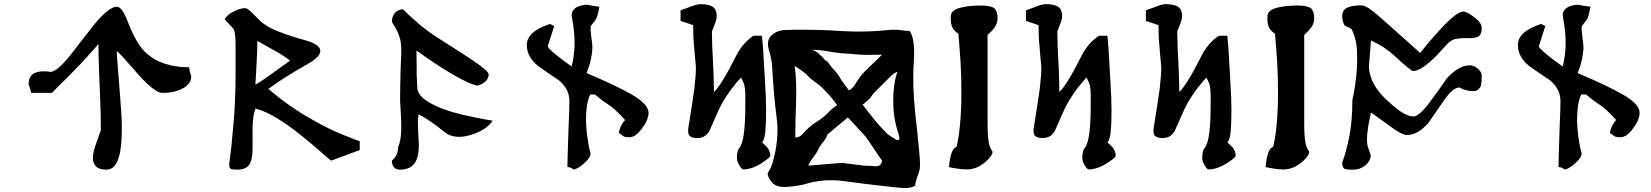

<svg xmlns="http://www.w3.org/2000/svg" viewBox="-20 -945 8066 938"><path d="M914.1 -571.3Q914.1 -535.2 874 -513.7Q832 -491.2 773.4 -491.2Q730.5 -491.2 632.8 -607.4Q569.3 -680.7 550.8 -695.3Q550.8 -693.4 550.8 -689.5Q550.8 -685.5 550.8 -679.7Q550.8 -671.9 566.4 -478.5Q575.2 -377.9 575.2 -321.3Q575.2 -223.6 560.5 -176.8Q543 -116.2 500 -116.2Q464.8 -116.2 449.2 -131.8Q433.6 -147.5 433.6 -172.9Q433.6 -195.3 446.3 -234.4Q460.9 -277.3 472.7 -309.6Q472.7 -384.8 469.7 -452.1Q466.8 -519.5 463.9 -598.6Q460.9 -676.8 460.9 -729.5Q448.2 -714.8 428.7 -693.4Q410.2 -672.9 386.7 -646.5Q335 -590.8 233.4 -491.2Q199.2 -491.2 131.8 -491.2Q128.9 -507.8 125 -518.6Q120.1 -526.4 120.1 -536.1Q120.1 -570.3 144.5 -585.9Q164.1 -596.7 195.3 -596.7Q206.1 -596.7 214.8 -595.7Q218.8 -594.7 226.6 -593.8Q257.8 -593.8 324.2 -675.8Q353.5 -713.9 382.8 -752Q413.1 -790 443.4 -829.1Q512.7 -912.1 550.8 -912.1Q577.1 -912.1 605.5 -835.9Q643.6 -737.3 687.5 -692.4Q765.6 -616.2 904.3 -616.2Q906.2 -592.8 910.2 -585Q914.1 -577.1 914.1 -570.3Q914.1 -571.3 914.1 -571.3Z M1737.3 -211.9Q1702.1 -199.2 1597.7 -160.2Q1595.7 -160.2 1528.3 -219.7Q1439.5 -295.9 1381.8 -335.9Q1285.2 -402.3 1227.5 -414.1Q1218.8 -387.7 1216.8 -364.3Q1213.9 -337.9 1213.9 -306.6Q1213.9 -298.8 1213.9 -288.1Q1213.9 -277.3 1213.9 -262.7Q1213.9 -249 1213.9 -238.3Q1213.9 -227.5 1213.9 -222.7Q1213.9 -168.9 1201.2 -145.5Q1184.6 -116.2 1139.6 -116.2Q1115.2 -116.2 1107.4 -120.1Q1099.6 -124 1099.6 -141.6Q1111.3 -225.6 1120.1 -334Q1130.9 -449.2 1130.9 -585.9Q1130.9 -605.5 1130.9 -624Q1130.9 -642.6 1130.9 -660.2Q1130.9 -676.8 1130.9 -692.4Q1130.9 -708 1130.9 -722.7Q1130.9 -785.2 1121.1 -803.7Q1094.7 -832 1077.1 -851.6Q1095.7 -877.9 1125 -890.6Q1154.3 -905.3 1178.7 -905.3Q1191.4 -905.3 1234.4 -859.4Q1262.7 -828.1 1300.8 -808.6Q1358.4 -779.3 1475.6 -747.1Q1544.9 -726.6 1544.9 -696.3Q1544.9 -668 1487.3 -634.8Q1372.1 -570.3 1291 -510.7Q1398.4 -418.9 1509.8 -358.4Q1585.9 -313.5 1667 -282.2Q1705.1 -266.6 1737.3 -254.9Q1737.3 -240.2 1737.3 -211.9ZM1396.5 -648.4Q1384.8 -660.2 1341.8 -686.5Q1297.9 -711.9 1237.3 -745.1Q1237.3 -690.4 1233.4 -633.8Q1232.4 -604.5 1230.5 -579.1Q1228.5 -552.7 1227.5 -531.2Q1255.9 -546.9 1281.2 -566.4Q1310.5 -585.9 1338.9 -607.4Q1367.2 -627.9 1396.5 -648.4Z M2386.7 -355.5Q2361.3 -316.4 2300.8 -293Q2255.9 -276.4 2225.6 -276.4Q2178.7 -276.4 2150.4 -300.8Q2088.9 -352.5 2025.4 -386.7Q2021.5 -371.1 2021.5 -346.7Q2021.5 -331.1 2023.4 -289.1Q2026.4 -245.1 2026.4 -241.2Q2026.4 -182.6 2009.8 -154.3Q1988.3 -116.2 1933.6 -116.2Q1913.1 -116.2 1904.3 -128.9Q1894.5 -139.6 1894.5 -160.2Q1903.3 -168 1909.2 -174.8Q1924.8 -195.3 1924.8 -226.6Q1932.6 -243.2 1936.5 -267.6Q1940.4 -293 1940.4 -317.4Q1940.4 -342.8 1939.5 -366.2Q1934.6 -450.2 1934.6 -457Q1934.6 -515.6 1937.5 -618.2Q1938.5 -640.6 1939.5 -659.2Q1940.4 -676.8 1940.4 -691.4Q1940.4 -741.2 1932.6 -761.7Q1923.8 -789.1 1913.1 -807.6Q1908.2 -815.4 1903.3 -823.2Q1898.4 -831.1 1894.5 -837.9Q1894.5 -865.2 1910.2 -882.8Q1926.8 -899.4 1949.2 -899.4Q1978.5 -870.1 1999 -852.5Q2062.5 -793.9 2128.9 -753.9Q2271.5 -663.1 2288.1 -651.4Q2367.2 -597.7 2367.2 -582Q2367.2 -557.6 2342.8 -540Q2322.3 -527.3 2311.5 -527.3Q2303.7 -527.3 2281.2 -536.1Q2250 -547.9 2187.5 -584Q2110.4 -628.9 2014.6 -698.2Q2014.6 -656.2 2015.6 -627Q2015.6 -597.7 2015.6 -581.1Q2016.6 -545.9 2018.6 -517.6Q2018.6 -467.8 2113.3 -425.8Q2181.6 -394.5 2289.1 -374Q2335.9 -363.3 2386.7 -355.5Q2386.7 -355.5 2386.7 -355.5Z M3148.4 -394.5Q3148.4 -359.4 3116.2 -317.4Q3085 -274.4 3054.7 -274.4Q3029.3 -274.4 3021.5 -282.2Q3013.7 -290 3002.9 -295.9Q3010.7 -335.9 3034.2 -358.4Q2983.4 -415 2947.3 -437.5Q2925.8 -450.2 2886.7 -483.4Q2878.9 -483.4 2863.3 -483.4Q2852.5 -460.9 2847.7 -429.7Q2842.8 -397.5 2842.8 -365.2Q2842.8 -313.5 2853.5 -249Q2855.5 -230.5 2865.2 -195.3Q2865.2 -174.8 2833 -146.5Q2799.8 -117.2 2781.2 -117.2Q2776.4 -121.1 2773.4 -123Q2762.7 -128.9 2752 -128.9Q2752 -157.2 2753.9 -207Q2755.9 -256.8 2757.8 -327.1Q2761.7 -411.1 2761.7 -452.1Q2761.7 -511.7 2708 -554.7Q2682.6 -571.3 2658.2 -587.9Q2632.8 -605.5 2608.4 -623Q2553.7 -667 2553.7 -725.6Q2553.7 -767.6 2600.6 -797.9Q2623 -812.5 2667 -828.1Q2673.8 -824.2 2687.5 -817.4Q2679.7 -793 2656.2 -719.7Q2656.2 -703.1 2772.5 -620.1Q2779.3 -643.6 2783.2 -675.8Q2787.1 -710.9 2787.1 -733.4Q2787.1 -780.3 2779.3 -829.1Q2776.4 -846.7 2772.5 -870.1Q2772.5 -894.5 2795.9 -909.2Q2820.3 -921.9 2850.6 -921.9Q2862.3 -918.9 2868.2 -918Q2897.5 -913.1 2908.2 -912.1Q2899.4 -862.3 2890.6 -849.6Q2874 -828.1 2866.2 -817.4Q2865.2 -813.5 2865.2 -801.8Q2865.2 -793.9 2869.1 -761.7Q2874 -726.6 2874 -715.8Q2874 -690.4 2867.2 -657.2Q2861.3 -627 2845.7 -587.9Q2994.1 -525.4 3071.3 -480.5Q3148.4 -434.6 3148.4 -394.5Q3148.4 -394.5 3148.4 -394.5Z M3743.2 -183.6Q3743.2 -175.8 3703.1 -149.4Q3653.3 -117.2 3610.4 -117.2Q3604.5 -117.2 3592.8 -135.7Q3580.1 -155.3 3580.1 -173.8Q3580.1 -210 3592.8 -223.6Q3621.1 -257.8 3621.1 -429.7Q3621.1 -435.5 3621.1 -442.4Q3621.1 -448.2 3621.1 -454.1Q3621.1 -460.9 3621.1 -467.8Q3621.1 -473.6 3621.1 -480.5Q3621.1 -503.9 3617.2 -525.4Q3613.3 -543 3600.6 -566.4Q3531.2 -491.2 3492.2 -410.2Q3480.5 -382.8 3468.8 -357.4Q3457 -332 3446.3 -306.6Q3426.8 -270.5 3386.7 -270.5Q3361.3 -270.5 3351.6 -279.3Q3341.8 -286.1 3341.8 -304.7Q3341.8 -306.6 3341.8 -308.6Q3341.8 -311.5 3341.8 -313.5Q3343.8 -324.2 3344.7 -332Q3353.5 -386.7 3360.4 -431.6Q3367.2 -476.6 3372.1 -510.7Q3379.9 -580.1 3379.9 -615.2Q3379.9 -614.3 3371.1 -715.8Q3366.2 -762.7 3366.2 -822.3Q3345.7 -829.1 3304.7 -842.8Q3304.7 -855.5 3304.7 -894.5Q3308.6 -895.5 3344.7 -909.2Q3384.8 -924.8 3400.4 -924.8Q3445.3 -924.8 3465.8 -909.2Q3481.4 -894.5 3481.4 -868.2Q3481.4 -851.6 3473.6 -832Q3465.8 -809.6 3458 -791Q3458 -733.4 3464.8 -609.4Q3467.8 -541 3467.8 -495.1Q3505.9 -531.2 3579.1 -677.7Q3609.4 -735.4 3661.1 -770.5Q3674.8 -770.5 3702.1 -770.5Q3703.1 -769.5 3708 -709Q3710 -678.7 3711.9 -640.6Q3714.8 -602.5 3716.8 -557.6Q3722.7 -461.9 3722.7 -407.2Q3722.7 -340.8 3718.8 -299.8Q3713.9 -259.8 3703.1 -250Q3719.7 -234.4 3727.5 -225.6Q3743.2 -207 3743.2 -183.6Q3743.2 -183.6 3743.2 -183.6Z M3746.1 -769.5Q3774.4 -795.9 3808.6 -797.9Q3842.8 -799.8 3857.4 -799.8Q3986.3 -800.8 4096.7 -793Q4208 -786.1 4337.9 -799.8Q4345.7 -799.8 4353.5 -799.8Q4366.2 -799.8 4378.9 -797.9Q4399.4 -793.9 4423.8 -793.9Q4452.1 -754.9 4444.3 -641.6Q4436.5 -529.3 4451.2 -392.6Q4452.1 -378.9 4457 -338.9Q4461.9 -299.8 4465.8 -254.9Q4470.7 -210 4473.6 -169.9Q4474.6 -154.3 4474.6 -141.6Q4474.6 -125 4472.7 -116.2Q4469.7 -104.5 4460 -77.1Q4451.2 -49.8 4451.2 -38.1Q4433.6 -26.4 4401.4 -26.4Q4390.6 -26.4 4378.9 -27.3Q4329.1 -32.2 4304.7 -35.2Q4208 -45.9 4107.4 -59.6Q4006.8 -74.2 3914.1 -45.9Q3885.7 -37.1 3828.1 -32.2Q3771.5 -27.3 3749 -56.6Q3730.5 -81.1 3730.5 -94.7Q3730.5 -100.6 3733.4 -104.5Q3744.1 -118.2 3754.9 -151.4Q3788.1 -268.6 3774.4 -369.1Q3760.7 -469.7 3752 -621.1Q3749 -661.1 3736.3 -702.1Q3723.6 -743.2 3746.1 -769.5ZM4122.1 -371.1Q4080.1 -335.9 4058.6 -318.4Q4038.1 -300.8 4021.5 -287.1Q4021.5 -277.3 4002 -252Q3981.4 -226.6 3978.5 -216.8Q3973.6 -203.1 3951.2 -173.8Q3929.7 -145.5 3929.7 -135.7Q3984.4 -139.6 4094.7 -149.4Q4121.1 -145.5 4200.2 -135.7Q4224.6 -135.7 4253.9 -132.8Q4256.8 -132.8 4259.8 -132.8Q4285.2 -132.8 4289.1 -160.2Q4273.4 -181.6 4244.1 -226.6Q4214.8 -270.5 4203.1 -284.2Q4184.6 -303.7 4165 -325.2Q4146.5 -346.7 4122.1 -371.1ZM3862.3 -623Q3873 -543.9 3869.1 -445.3Q3865.2 -346.7 3865.2 -273.4Q3887.7 -273.4 3902.3 -292Q3918 -309.6 3932.6 -322.3Q3952.1 -339.8 3970.7 -350.6Q3990.2 -362.3 4016.6 -384.8Q4018.6 -388.7 4042 -410.2Q4066.4 -430.7 4070.3 -430.7Q4035.2 -480.5 3986.3 -526.4Q3939.5 -559.6 3925.8 -575.2Q3911.1 -591.8 3862.3 -623ZM3943.4 -702.1Q3951.2 -702.1 3968.8 -691.4Q3986.3 -680.7 3986.3 -674.8Q3992.2 -674.8 4002.9 -660.2Q4013.7 -645.5 4021.5 -645.5Q4040 -618.2 4059.6 -598.6Q4078.1 -578.1 4088.9 -555.7Q4101.6 -538.1 4127 -503.9Q4143.6 -509.8 4159.2 -535.2Q4174.8 -560.5 4183.6 -572.3Q4212.9 -606.4 4233.4 -624Q4253.9 -642.6 4289.1 -677.7Q4245.1 -676.8 4208 -676.8Q4170.9 -677.7 4129.9 -682.6Q4083 -683.6 4036.1 -692.4Q3990.2 -701.2 3943.4 -702.1ZM4364.3 -593.8Q4349.6 -591.8 4321.3 -562.5Q4293 -534.2 4270.5 -511.7Q4247.1 -490.2 4237.3 -474.6Q4228.5 -460 4194.3 -433.6Q4207 -418 4228.5 -389.6Q4251 -360.4 4272.5 -335.9Q4307.6 -296.9 4317.4 -289.1Q4327.1 -281.2 4353.5 -265.6Q4362.3 -259.8 4367.2 -260.7Q4374 -260.7 4374 -269.5Q4374 -277.3 4369.1 -293Q4353.5 -338.9 4348.6 -379.9Q4341.8 -425.8 4344.7 -488.3Q4348.6 -550.8 4364.3 -593.8Z M4853.5 -855.5Q4853.5 -830.1 4837.9 -809.6Q4825.2 -792 4804.7 -774.4Q4804.7 -629.9 4804.7 -340.8Q4804.7 -278.3 4811.5 -244.1Q4816.4 -221.7 4829.1 -204.1Q4829.1 -184.6 4795.9 -155.3Q4752.9 -117.2 4703.1 -117.2Q4680.7 -117.2 4658.2 -121.1Q4629.9 -125 4616.2 -128.9Q4621.1 -191.4 4637.7 -215.8Q4643.6 -223.6 4653.3 -228.5Q4665 -276.4 4670.9 -345.7Q4676.8 -416 4676.8 -488.3Q4676.8 -577.1 4672.9 -637.7Q4670.9 -671.9 4668 -708Q4665 -743.2 4662.1 -780.3Q4638.7 -795.9 4632.8 -811.5Q4625 -829.1 4625 -845.7Q4625 -854.5 4625 -858.4Q4625 -863.3 4625 -864.3Q4625 -894.5 4668 -906.2Q4709 -918 4772.5 -918Q4821.3 -918 4837.9 -904.3Q4853.5 -889.6 4853.5 -855.5Z M5430.7 -183.6Q5430.7 -175.8 5390.6 -149.4Q5340.8 -117.2 5297.9 -117.2Q5292 -117.2 5280.3 -135.7Q5267.6 -155.3 5267.6 -173.8Q5267.6 -210 5280.3 -223.6Q5308.6 -257.8 5308.6 -429.7Q5308.6 -435.5 5308.6 -442.4Q5308.6 -448.2 5308.6 -454.1Q5308.6 -460.9 5308.6 -467.8Q5308.6 -473.6 5308.6 -480.5Q5308.6 -503.9 5304.7 -525.4Q5300.8 -543 5288.1 -566.4Q5218.8 -491.2 5179.7 -410.2Q5168 -382.8 5156.2 -357.4Q5144.5 -332 5133.8 -306.6Q5114.3 -270.5 5074.2 -270.5Q5048.8 -270.5 5039.1 -279.3Q5029.3 -286.1 5029.3 -304.7Q5029.3 -306.6 5029.3 -308.6Q5029.3 -311.5 5029.3 -313.5Q5031.2 -324.2 5032.2 -332Q5041 -386.7 5047.9 -431.6Q5054.7 -476.6 5059.6 -510.7Q5067.4 -580.1 5067.4 -615.2Q5067.4 -614.3 5058.6 -715.8Q5053.7 -762.7 5053.7 -822.3Q5033.2 -829.1 4992.2 -842.8Q4992.2 -855.5 4992.2 -894.5Q4996.1 -895.5 5032.2 -909.2Q5072.3 -924.8 5087.9 -924.8Q5132.8 -924.8 5153.3 -909.2Q5168.9 -894.5 5168.9 -868.2Q5168.9 -851.6 5161.1 -832Q5153.3 -809.6 5145.5 -791Q5145.5 -733.4 5152.3 -609.4Q5155.3 -541 5155.3 -495.1Q5193.4 -531.2 5266.6 -677.7Q5296.9 -735.4 5348.6 -770.5Q5362.3 -770.5 5389.6 -770.5Q5390.6 -769.5 5395.5 -709Q5397.5 -678.7 5399.4 -640.6Q5402.3 -602.5 5404.3 -557.6Q5410.2 -461.9 5410.2 -407.2Q5410.2 -340.8 5406.2 -299.8Q5401.4 -259.8 5390.6 -250Q5407.2 -234.4 5415 -225.6Q5430.7 -207 5430.7 -183.6Q5430.7 -183.6 5430.7 -183.6Z M6016.6 -183.6Q6016.6 -175.8 5976.6 -149.4Q5926.8 -117.2 5883.8 -117.2Q5877.9 -117.2 5866.2 -135.7Q5853.5 -155.3 5853.5 -173.8Q5853.5 -210 5866.2 -223.6Q5894.5 -257.8 5894.5 -429.7Q5894.5 -435.5 5894.5 -442.4Q5894.5 -448.2 5894.5 -454.1Q5894.5 -460.9 5894.5 -467.8Q5894.5 -473.6 5894.5 -480.5Q5894.5 -503.9 5890.6 -525.4Q5886.7 -543 5874 -566.4Q5804.7 -491.2 5765.6 -410.2Q5753.9 -382.8 5742.2 -357.4Q5730.5 -332 5719.7 -306.6Q5700.2 -270.5 5660.2 -270.5Q5634.8 -270.5 5625 -279.3Q5615.2 -286.1 5615.2 -304.7Q5615.2 -306.6 5615.2 -308.6Q5615.2 -311.5 5615.2 -313.5Q5617.2 -324.2 5618.2 -332Q5627 -386.7 5633.8 -431.6Q5640.6 -476.6 5645.5 -510.7Q5653.3 -580.1 5653.3 -615.2Q5653.3 -614.3 5644.5 -715.8Q5639.6 -762.7 5639.6 -822.3Q5619.1 -829.1 5578.1 -842.8Q5578.1 -855.5 5578.1 -894.5Q5582 -895.5 5618.2 -909.2Q5658.2 -924.8 5673.8 -924.8Q5718.8 -924.8 5739.3 -909.2Q5754.9 -894.5 5754.9 -868.2Q5754.9 -851.6 5747.1 -832Q5739.3 -809.6 5731.4 -791Q5731.4 -733.4 5738.3 -609.4Q5741.2 -541 5741.2 -495.1Q5779.3 -531.2 5852.5 -677.7Q5882.8 -735.4 5934.6 -770.5Q5948.2 -770.5 5975.6 -770.5Q5976.6 -769.5 5981.4 -709Q5983.4 -678.7 5985.4 -640.6Q5988.3 -602.5 5990.2 -557.6Q5996.1 -461.9 5996.1 -407.2Q5996.1 -340.8 5992.2 -299.8Q5987.3 -259.8 5976.6 -250Q5993.2 -234.4 6001 -225.6Q6016.6 -207 6016.6 -183.6Q6016.6 -183.6 6016.6 -183.6Z M6400.4 -855.5Q6400.4 -830.1 6384.8 -809.6Q6372.1 -792 6351.6 -774.4Q6351.6 -629.9 6351.6 -340.8Q6351.6 -278.3 6358.4 -244.1Q6363.3 -221.7 6376 -204.1Q6376 -184.6 6342.8 -155.3Q6299.8 -117.2 6250 -117.2Q6227.5 -117.2 6205.1 -121.1Q6176.8 -125 6163.1 -128.9Q6168 -191.4 6184.6 -215.8Q6190.4 -223.6 6200.2 -228.5Q6211.9 -276.4 6217.8 -345.7Q6223.6 -416 6223.6 -488.3Q6223.6 -577.1 6219.7 -637.7Q6217.8 -671.9 6214.8 -708Q6211.9 -743.2 6209 -780.3Q6185.5 -795.9 6179.7 -811.5Q6171.9 -829.1 6171.9 -845.7Q6171.9 -854.5 6171.9 -858.4Q6171.9 -863.3 6171.9 -864.3Q6171.9 -894.5 6214.8 -906.2Q6255.9 -918 6319.3 -918Q6368.2 -918 6384.8 -904.3Q6400.4 -889.6 6400.4 -855.5Z M7218.8 -577.1Q7218.8 -542 7215.8 -529.3Q7211.9 -515.6 7200.2 -506.8Q7196.3 -502.9 7188.5 -501Q7183.6 -500 7173.8 -500Q7157.2 -500 7130.9 -507.8Q7130.9 -507.8 7109.4 -517.6Q7078.1 -517.6 7036.1 -457Q6959 -345.7 6959 -345.7Q6907.2 -285.2 6852.5 -285.2Q6833 -285.2 6789.1 -315.4Q6735.4 -353.5 6677.7 -395.5Q6674.8 -382.8 6671.9 -367.2Q6668.9 -351.6 6665 -332Q6658.2 -289.1 6658.2 -265.6Q6658.2 -238.3 6665 -220.7Q6668 -211.9 6670.9 -203.1Q6673.8 -194.3 6676.8 -185.5Q6676.8 -163.1 6654.3 -140.6Q6627 -116.2 6590.8 -116.2Q6587.9 -116.2 6580.1 -116.2Q6559.6 -116.2 6548.8 -120.1Q6537.1 -127 6537.1 -150.4Q6555.7 -199.2 6571.3 -274.4Q6586.9 -353.5 6586.9 -456.1Q6594.7 -492.2 6598.6 -517.6Q6610.4 -592.8 6610.4 -656.2Q6610.4 -703.1 6605.5 -734.4Q6599.6 -766.6 6585.9 -796.9Q6583 -805.7 6565.4 -812.5Q6547.9 -818.4 6544.9 -828.1Q6537.1 -848.6 6537.1 -866.2Q6537.1 -896.5 6563.5 -908.2Q6588.9 -918.9 6630.9 -918.9Q6649.4 -918.9 6681.6 -894.5Q6703.1 -878.9 6771.5 -817.4Q6808.6 -785.2 6844.7 -752Q6880.9 -718.8 6918 -686.5Q6961.9 -742.2 7004.9 -789.1Q7094.7 -888.7 7128.9 -888.7Q7144.5 -888.7 7177.7 -864.3Q7218.8 -835.9 7218.8 -808.6Q7218.8 -777.3 7204.1 -767.6Q7190.4 -758.8 7162.1 -758.8Q7153.3 -758.8 7134.8 -758.8Q7109.4 -758.8 7086.9 -753.9Q7066.4 -747.1 7047.9 -727.5Q6996.1 -668.9 6968.8 -645.5Q6914.1 -597.7 6883.8 -597.7Q6873 -597.7 6790 -674.8Q6739.3 -720.7 6677.7 -747.1Q6674.8 -706.1 6668 -623Q6668 -533.2 6762.7 -449.2Q6840.8 -376 6883.8 -376Q6912.1 -376 6960.9 -440.4Q6982.4 -469.7 7004.9 -500Q7026.4 -530.3 7047.9 -561.5Q7106.4 -626 7160.2 -626Q7177.7 -626 7195.3 -613.3Q7218.8 -594.7 7218.8 -577.1Z M7990.2 -394.5Q7990.2 -359.4 7958 -317.4Q7926.8 -274.4 7896.5 -274.4Q7871.1 -274.4 7863.3 -282.2Q7855.5 -290 7844.7 -295.9Q7852.5 -335.9 7876 -358.4Q7825.2 -415 7789.1 -437.5Q7767.6 -450.2 7728.5 -483.4Q7720.7 -483.4 7705.1 -483.4Q7694.3 -460.9 7689.5 -429.7Q7684.6 -397.5 7684.6 -365.2Q7684.6 -313.5 7695.3 -249Q7697.3 -230.5 7707 -195.3Q7707 -174.8 7674.8 -146.5Q7641.6 -117.2 7623 -117.2Q7618.2 -121.1 7615.2 -123Q7604.5 -128.9 7593.8 -128.9Q7593.8 -157.2 7595.7 -207Q7597.7 -256.8 7599.6 -327.1Q7603.5 -411.1 7603.5 -452.1Q7603.5 -511.7 7549.8 -554.7Q7524.4 -571.3 7500 -587.9Q7474.6 -605.5 7450.2 -623Q7395.5 -667 7395.5 -725.6Q7395.5 -767.6 7442.4 -797.9Q7464.8 -812.5 7508.8 -828.1Q7515.6 -824.2 7529.3 -817.4Q7521.5 -793 7498 -719.7Q7498 -703.1 7614.3 -620.1Q7621.1 -643.6 7625 -675.8Q7628.9 -710.9 7628.9 -733.4Q7628.9 -780.3 7621.1 -829.1Q7618.2 -846.7 7614.3 -870.1Q7614.3 -894.5 7637.7 -909.2Q7662.1 -921.9 7692.4 -921.9Q7704.1 -918.9 7710 -918Q7739.3 -913.1 7750 -912.1Q7741.2 -862.3 7732.4 -849.6Q7715.8 -828.1 7708 -817.4Q7707 -813.5 7707 -801.8Q7707 -793.9 7710.9 -761.7Q7715.8 -726.6 7715.8 -715.8Q7715.8 -690.4 7709 -657.2Q7703.1 -627 7687.5 -587.9Q7835.9 -525.4 7913.1 -480.5Q7990.2 -434.6 7990.2 -394.5Q7990.2 -394.5 7990.2 -394.5Z"/></svg>

Font: Tolkien Dwarf Runes
Style: Regular
Weight: 400
Version: Regular